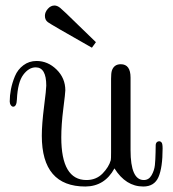

<svg xmlns="http://www.w3.org/2000/svg" viewBox="-20 -662 623 693"><path d="M15.1 -295.9Q15.1 -316.9 19.5 -339.8Q23.9 -362.8 33.9 -387Q43.9 -411.1 64.5 -426.5Q85 -441.9 111.8 -441.9Q152.8 -441.9 184.3 -410.9Q215.8 -379.9 215.8 -335.9Q215.8 -327.1 208.5 -269.5Q201.2 -211.9 201.2 -166Q201.2 -12.2 292 -12.2Q327.1 -12.2 350.1 -35.6Q373 -59.1 379.9 -84Q380.9 -87.9 380.9 -111.8V-377.9Q380.9 -397.9 383.8 -407.2Q391.6 -430.2 416 -430.2Q451.2 -430.2 451.2 -381.8V-120.1Q451.2 -12.2 499 -12.2Q517.1 -12.2 527.1 -29.5Q537.1 -46.9 539.1 -66.4Q541 -85.9 541.5 -111.1Q542 -136.2 542 -139.2Q543 -148.9 550.5 -151.4Q558.1 -153.8 563 -147.9Q566.9 -144 566.9 -126Q566.9 -57.1 552 -22.9Q537.1 11.2 497.1 11.2Q434.1 11.2 393.1 -54.2Q357.9 10.7 288.1 11.2Q130.9 11.2 130.9 -171.9Q130.9 -212.9 138.9 -276.4Q147 -339.8 147 -353Q147 -418.9 108.9 -418.9Q84 -418.9 64 -392.1Q43.9 -365.2 41 -303.2Q40 -277.3 27.8 -276.9Q22.9 -276.9 19 -282.5Q15.1 -288.1 15.1 -295.9ZM142.1 -605Q142.1 -618.2 152.6 -630.1Q163.1 -642.1 176.8 -642.1Q186.5 -642.1 197.3 -633.5Q208 -625 263.2 -570.8Q300.3 -534.7 326.2 -509.8L312 -490.2H311Q161.1 -575.2 152.8 -582Q142.1 -589.8 142.1 -605Z"/></svg>

Font: CMU Serif Upright Italic
Style: UprightItalic
Weight: 500
Version: Version 0.7.0